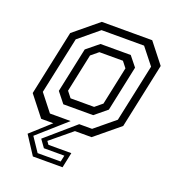

<svg xmlns="http://www.w3.org/2000/svg" viewBox="-132 -642 836 927"><g transform="rotate(20 286.0 -178.0)"><path d="M148.5 -38.5H365L467 -122.5L530 -418L463.5 -502H245L143 -417.5L80.5 -125ZM194 -102.5 151.5 -156 200.5 -386.5 263 -437.5H418.5L459 -387L409.5 -153.5L347.5 -102.5ZM217 -141.5H338L375 -172L416.5 -368L392.5 -398.5H271.5L234.5 -368L193 -172ZM255 -38.5 110 90 158 161.5H276.5L283.5 129H178.5L150.5 90L299 -38.5ZM491.5 -540 572.5 -437 501.5 -103 376.5 0H291L182 90L193.5 106H311L294.5 184.5H142L80.5 90L180 0H117.5L36.5 -103L107.5 -437L232.5 -540Z"/></g></svg>

Font: Tourney
Style: Italic
Weight: 400
Italic angle: -12°
Version: Version 1.015